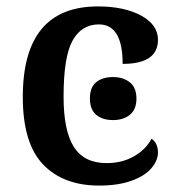

<svg xmlns="http://www.w3.org/2000/svg" viewBox="-20 -568 551 598"><path d="M51 -266Q51 -548 285 -548Q367 -548 419.5 -519.5Q472 -491 472 -444Q472 -369 362 -369Q362 -492 288 -492Q234 -492 206 -441.5Q178 -391 178 -267Q178 -161 210 -110.5Q242 -60 312 -60Q360 -60 397 -81Q434 -102 452 -136Q472 -122 472 -93Q472 -68 451.5 -44Q431 -20 389.5 -5Q348 10 289 10Q177 10 114 -56Q51 -122 51 -266ZM260 -261Q260 -296 279.5 -312Q299 -328 332 -328Q364 -328 384.5 -311.5Q405 -295 405 -261Q405 -227 384.5 -210.5Q364 -194 332 -194Q299 -194 279.5 -210.5Q260 -227 260 -261Z"/></svg>

Font: Noto Serif SemiBold
Style: Regular
Weight: 600
Designer: Monotype Design Team
Foundry: Monotype Imaging Inc.
Version: Version 1.001